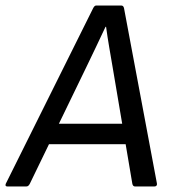

<svg xmlns="http://www.w3.org/2000/svg" viewBox="-48 -675 617 695"><path d="M-21 0Q-26 0 -27.5 -2.5Q-29 -5 -27 -10L289 -645Q294 -655 300 -655H391Q399 -655 401 -645L520 -11Q521 -6 518.5 -3Q516 0 511 0H441Q433 0 431 -10L360 -430Q354 -465 347.5 -503Q341 -541 336 -578H334Q317 -541 299.5 -505Q282 -469 264 -431L60 -10Q58 -6 55 -3Q52 0 47 0ZM114 -153 146 -227H413L423 -153Z"/></svg>

Font: Sofia Sans Hairline
Style: Italic
Weight: 1
Italic angle: -9°
Designer: Botio Nikoltchev, Ani Petrova
Foundry: lettersoup
Version: Version 4.102